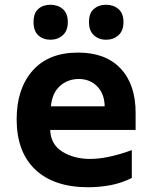

<svg xmlns="http://www.w3.org/2000/svg" viewBox="-20 -777 640 807"><path d="M499 -684Q499 -721 478 -739Q457 -757 426 -757Q395 -757 374.5 -739.5Q354 -722 354 -684Q354 -648 374.5 -629Q395 -610 426 -610Q457 -610 478 -629Q499 -648 499 -684ZM265 -684Q265 -721 244 -739Q223 -757 192 -757Q161 -757 141 -739.5Q121 -722 121 -684Q121 -647 141 -628.5Q161 -610 192 -610Q223 -610 244 -629Q265 -648 265 -684ZM534 -29V-146Q432 -109 359 -109Q291 -109 242 -139.5Q193 -170 191 -231H550V-303Q550 -422 487 -489Q424 -556 308 -556Q184 -556 117 -480Q50 -404 50 -276Q50 -138 128.5 -64Q207 10 351 10Q397 10 443.5 1.5Q490 -7 534 -29ZM311 -445Q358 -445 388.5 -414Q419 -383 420 -330H194Q199 -386 232 -415.5Q265 -445 311 -445Z"/></svg>

Font: Noto Sans Mono UI
Style: Bold
Weight: 700
Designer: Monotype Design team
Foundry: Monotype Imaging Inc.
Version: 1.000